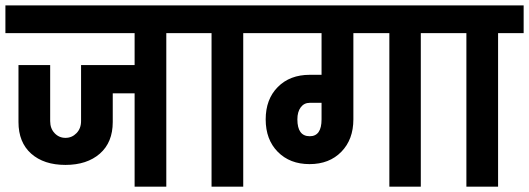

<svg xmlns="http://www.w3.org/2000/svg" viewBox="-32 -701 1986 721"><path d="M688.5 -576.5H592.5V0H473.5V-350.6H391.4V-242.8Q391.4 -166.4 343 -124Q294.5 -81.7 213.7 -81.7Q132.9 -81.7 85.1 -124Q37.4 -166.4 37.4 -242.8V-456.6H156.4V-246.3Q156.4 -218.5 173.1 -200.9Q189.8 -183.3 213.9 -183.3Q238.1 -183.3 255.2 -200.9Q272.4 -218.5 272.4 -246.3V-456.6H473.5V-576.5H-11.7V-680.7H688.5Z M977.4 -576.5H881.4V0H762.4V-576.5H665.1V-680.7H977.4Z M1645.5 -576.5H1548.2V0H1430.1V-576.5H1295V-252.8Q1295 -177.2 1249.8 -131Q1204.6 -84.7 1130.5 -84.7Q1056.5 -84.7 1011.1 -130.8Q965.7 -176.8 965.7 -252.6Q965.7 -328.4 1011.1 -374.2Q1056.5 -420.1 1131.2 -420.1H1175.5V-576.5H954V-680.7H1645.5ZM1131.2 -189.4Q1175.5 -189.4 1175.5 -252.8V-314.9H1131.2Q1109.9 -314.9 1097.3 -298Q1084.7 -281.1 1084.7 -252.8Q1084.7 -189.4 1131.2 -189.4Z M1934.4 -576.5H1838.4V0H1719.4V-576.5H1622.1V-680.7H1934.4Z"/></svg>

Font: Puralecka Narrow
Style: Bold
Weight: 700
Designer: Hector Gatti, Marcela Romero, Pablo Cosgaya and Nicolas Silva
Version: Version 1.004;PS 001.004;hotconv 1.0.70;makeotf.lib2.5.58329